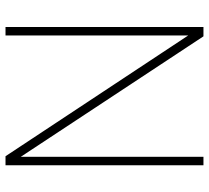

<svg xmlns="http://www.w3.org/2000/svg" viewBox="-50 -690 740 679"><g transform="rotate(90 319.5 -350.0)"><path d="M75 -700H108L534 -54V-700H564V0H532L105 -646V0H75Z"/></g></svg>

Font: Urbanist
Style: Regular
Weight: 400
Designer: Corey Hu
Foundry: Corey Hu
Version: Version 1.2; befe77262ef67d88f1d94aa3d2e49ef1327b4483